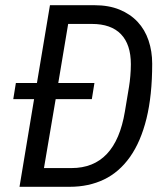

<svg xmlns="http://www.w3.org/2000/svg" viewBox="-20 -718 640 738"><path d="M111 -337H31L41 -399H122L172 -698H343Q398 -698 439.5 -681Q481 -664 509 -634Q537 -604 551 -562.5Q565 -521 565 -473Q565 -351 543 -262Q521 -173 479.5 -114.5Q438 -56 379.5 -28Q321 0 248 0H55ZM255 -72Q424 -72 460 -289L476 -385Q479 -403 481 -426.5Q483 -450 483 -471Q483 -547 445 -586.5Q407 -626 333 -626H242L204 -399H343L333 -337H194L149 -72Z"/></svg>

Font: IBM Plex Mono
Style: Italic
Weight: 400
Italic angle: -9°
Monospace: yes
Designer: Mike Abbink, Paul van der Laan, Pieter van Rosmalen
Foundry: Bold Monday
Version: Version 2.3